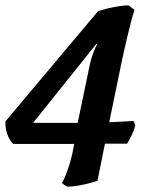

<svg xmlns="http://www.w3.org/2000/svg" viewBox="-36 -588 571 719"><path d="M218 111Q214 111 207 106Q200 101 196 97Q206 81 217 49.5Q228 18 234 -9L242 -49H14Q4 -56 -6 -78.5Q-16 -101 -16 -133L331 -546Q345 -551 365.5 -556Q386 -561 408 -564.5Q430 -568 445 -568L468 -551Q462 -535 454 -504Q446 -473 437.5 -436.5Q429 -400 422 -368L373 -130L464 -135L471 -119Q466 -100 456 -79.5Q446 -59 440 -50H357L329 89Q318 93 299 98Q280 103 258 107Q236 111 218 111ZM88 -128H255L298 -335Q303 -362 312 -386.5Q321 -411 328 -423L325 -424Z"/></svg>

Font: Texturina 72pt 72pt ExtraBold
Style: Italic
Weight: 800
Italic angle: -11°
Designer: Guillermo Torres Carreño
Foundry: Omnibus-Type
Version: Version 1.002; ttfautohint (v1.8.3)